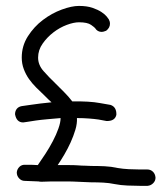

<svg xmlns="http://www.w3.org/2000/svg" viewBox="-20 -636 540 642"><path d="M472.7 -69.3Q483.4 -69.3 491.2 -62Q499 -54.7 500 -42Q500 -31.2 492.2 -23.4Q484.4 -15.6 473.6 -14.6H447.3Q429.7 -14.6 406.2 -15.6Q382.8 -16.6 363.3 -20.5Q344.7 -24.4 325.2 -25.4Q305.7 -26.4 284.2 -26.4Q273.4 -27.3 262.2 -27.3Q251 -27.3 239.3 -28.3Q222.7 -29.3 199.7 -29.3Q176.8 -29.3 152.3 -29.3L119.1 -28.3Q112.3 -28.3 109.4 -29.3Q96.7 -30.3 85 -30.3Q73.2 -30.3 62.5 -31.2Q51.8 -31.2 43.9 -39.6Q36.1 -47.9 36.1 -59.6Q37.1 -70.3 44.9 -78.1Q52.7 -85.9 65.4 -85Q74.2 -85 84.5 -85Q94.7 -85 106.4 -84Q118.2 -100.6 131.8 -121.6Q145.5 -142.6 156.7 -164.1Q168 -185.5 175.3 -206.1Q182.6 -226.6 182.6 -241.2Q160.2 -239.3 138.2 -237.3Q116.2 -235.4 99.1 -232.9Q82 -230.5 70.8 -228.5Q59.6 -226.6 57.6 -226.6Q35.2 -226.6 30.3 -253.9Q30.3 -264.6 36.1 -272Q42 -279.3 52.7 -281.2Q54.7 -281.2 83.5 -285.6Q112.3 -290 152.3 -293.9Q146.5 -298.8 140.6 -304.7Q134.8 -310.5 128.9 -316.4Q115.2 -329.1 101.6 -342.8Q87.9 -356.4 77.1 -371.6Q66.4 -386.7 59.6 -404.8Q52.7 -422.9 52.7 -443.4Q52.7 -482.4 73.2 -514.6Q93.8 -546.9 123.5 -569.3Q153.3 -591.8 186.5 -604Q219.7 -616.2 244.1 -616.2Q270.5 -616.2 289.1 -609.9Q307.6 -603.5 319.3 -595.7Q331.1 -587.9 336.9 -580.6Q342.8 -573.2 343.8 -571.3Q347.7 -564.5 347.7 -556.6Q347.7 -543 335 -533.2Q325.2 -529.3 320.3 -529.3Q305.7 -529.3 297.9 -542Q296.9 -543.9 284.7 -552.7Q272.5 -561.5 244.1 -561.5Q226.6 -561.5 203.1 -552.7Q179.7 -543.9 158.7 -527.8Q137.7 -511.7 122.6 -490.2Q107.4 -468.8 107.4 -443.4Q107.4 -418.9 125.5 -398.4Q143.6 -377.9 166 -356.4Q179.7 -342.8 194.3 -328.1Q209 -313.5 221.7 -296.9Q279.3 -297.9 313.5 -291.5Q347.7 -285.2 349.6 -285.2Q370.1 -278.3 369.1 -252Q364.3 -230.5 335.9 -231.4Q324.2 -233.4 309.6 -236.3Q295.9 -238.3 277.8 -239.7Q259.8 -241.2 237.3 -241.2Q238.3 -222.7 231.9 -201.7Q225.6 -180.7 216.3 -160.2Q207 -139.6 195.3 -119.6Q183.6 -99.6 172.9 -84Q192.4 -84 210.4 -84Q228.5 -84 242.2 -83Q252.9 -82 263.7 -82Q274.4 -82 285.2 -81.1Q308.6 -81.1 330.1 -80.1Q351.6 -79.1 374 -74.2Q390.6 -71.3 410.6 -70.3Q430.7 -69.3 447.3 -69.3H471.7Z"/></svg>

Font: Coming Soon
Style: Regular
Weight: 400
Designer: Dathan Boardman
Foundry: Open Window
Version: Version 1.000